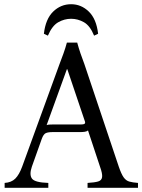

<svg xmlns="http://www.w3.org/2000/svg" viewBox="-20 -890 675 910"><path d="M543 -100Q555 -65 566 -49.5Q577 -34 592.5 -29.5Q608 -25 634 -23V0H395V-23Q429 -25 445.5 -30Q462 -35 464 -51Q466 -67 454 -100L397 -272Q392 -267 382 -265.5Q372 -264 361 -264H230Q208 -264 197 -259Q186 -254 178 -232L131 -100Q118 -62 131.5 -43.5Q145 -25 209 -23V0H2V-23Q34 -25 52.5 -43.5Q71 -62 85 -100L262 -586Q272 -612 281 -637Q290 -662 297 -688H346Q353 -662 361.5 -637Q370 -612 380 -586ZM363 -300Q376 -300 381 -303.5Q386 -307 381 -319L299 -562H297L201 -297Q206 -299 213 -299.5Q220 -300 229 -300ZM426 -721Q407 -768 378 -784.5Q349 -801 317 -801Q285 -801 256 -784.5Q227 -768 207 -721L188 -730Q196 -800 232 -835Q268 -870 317 -870Q365 -870 401 -835Q437 -800 445 -730Z"/></svg>

Font: Bona Nova
Style: Regular
Weight: 400
Designer: Mateusz Machalski
Foundry: Capitalics
Version: Version 4.001; ttfautohint (v1.8.3)